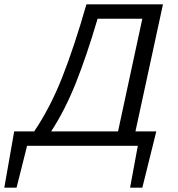

<svg xmlns="http://www.w3.org/2000/svg" viewBox="-50 -678 829 893"><path d="M677 -67 612 195H555L591 0H76L27 195H-30L16 -67H109Q183 -176 239 -317.5Q295 -459 352 -658H708L580 -67ZM188 -67H499L612 -591H404Q353 -418 302.5 -291.5Q252 -165 188 -67Z"/></svg>

Font: EauTest Medium
Style: Italic
Weight: 500
Italic angle: -12°
Designer: Christian Thalmann (Catharsis Fonts)
Version: Version 0.001;PS 000.001;hotconv 1.0.88;makeotf.lib2.5.64775